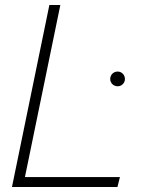

<svg xmlns="http://www.w3.org/2000/svg" viewBox="-20 -750 596 770"><path d="M452 -404C468 -404 481 -417 481 -433C481 -450 468 -463 452 -463C435 -463 422 -450 422 -433C422 -417 435 -404 452 -404ZM28 0H451L461 -40H80L222 -730H178Z"/></svg>

Font: Nacelle UltraLight
Style: Italic
Weight: 200
Italic angle: -12°
Designer: Sora Sagano
Foundry: Sora Sagano
Version: Version 1.000;FEAKit 1.0